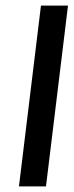

<svg xmlns="http://www.w3.org/2000/svg" viewBox="-20 -669 264 689"><path d="M145 0 224 -649H127L48 0Z"/></svg>

Font: Gamestation Display
Style: Italic
Weight: 400
Designer: Jonas Hecksher
Foundry: Jonas Hecksher, Playtypeª, e-types AS
Version: Version 1.003